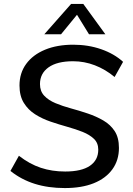

<svg xmlns="http://www.w3.org/2000/svg" viewBox="-20 -947 673 975"><path d="M309 8Q225 8 156.5 -13.5Q88 -35 33 -79L76 -156Q130 -114 187 -95Q244 -76 311 -76Q394 -76 436.5 -105Q479 -134 479 -187Q479 -221 457 -242Q435 -263 400 -277Q365 -291 322 -303Q279 -315 236.5 -329.5Q194 -344 158.5 -366.5Q123 -389 101 -424.5Q79 -460 79 -513Q79 -576 113 -622.5Q147 -669 208.5 -694.5Q270 -720 352 -720Q428 -720 494 -697Q560 -674 605 -633L562 -556Q515 -595 461.5 -615.5Q408 -636 351 -636Q270 -636 226.5 -605Q183 -574 183 -520Q183 -484 204.5 -461Q226 -438 262 -423Q298 -408 340.5 -396.5Q383 -385 426 -370.5Q469 -356 505 -335Q541 -314 562.5 -281Q584 -248 584 -196Q584 -133 550.5 -87Q517 -41 456 -16.5Q395 8 309 8ZM290 -773H205L341 -927H403L515 -773H432L371 -872Z"/></svg>

Font: Muli SemiBold
Style: Italic
Weight: 600
Italic angle: -4.541°
Designer: Vernon Adams
Foundry: Vernon Adams
Version: Version 2.100; ttfautohint (v1.8.1.43-b0c9)